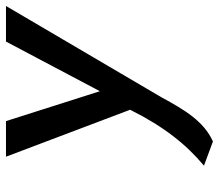

<svg xmlns="http://www.w3.org/2000/svg" viewBox="-65 -447 732 642"><g transform="rotate(-90 301.0 -126.0)"><path d="M68 190 149 220C216 190 255 125 296 49L602 -472H483L317 -158L217 -472H98L255 -57L253 -53C199 55 139 131 68 190Z"/></g></svg>

Font: Bluebird
Style: LiNrwObl
Weight: 300
Designer: Jasper
Foundry: Cannot Into Space Fonts
Version: Version 0.98